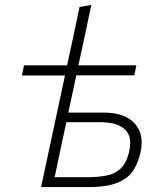

<svg xmlns="http://www.w3.org/2000/svg" viewBox="-20 -760 654 780"><path d="M147 0Q159 -55.5 170 -108Q181 -160 194 -220L244 -453.5H69L77.5 -494.5H252.5Q266 -557.5 279 -617Q291.5 -676 303 -731.5L351 -740Q338 -679 325.5 -619Q312.5 -559 298.5 -494.5H534L525.5 -454H290L257.5 -302.5H401.5Q487.5 -302.5 527 -258.5Q555.5 -227 555.5 -180.5Q555.5 -162.5 551 -142Q542.5 -101.5 522.8 -69.5Q503 -37.5 459.8 -18.8Q416.5 0 337 0ZM202 -40H332.5Q375.5 -40 411 -46.5Q446.5 -53 470.8 -76Q495 -99 505.5 -148Q509 -165.5 509 -180Q509 -195 505 -207Q496.5 -229.5 478.2 -241.8Q460 -254 437.2 -258.8Q414.5 -263.5 393.5 -263.5H249.5Q236.5 -202.5 225 -149.5Q213.5 -96 202 -40Z"/></svg>

Font: Heraclito ExtraLight
Style: Italic
Weight: 200
Italic angle: -12°
Designer: Kostas Bartsokas (font) & Cristiano Sobral (main changes)
Foundry: Kostas Bartsokas (font) & Cristiano Sobral (main changes)
Version: Version 1.00;July 8, 2020;FontCreator 13.0.0.2655 64-bit